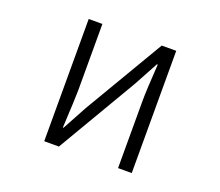

<svg xmlns="http://www.w3.org/2000/svg" viewBox="-121 -907 1241 1081"><g transform="rotate(20 500.0 -366.0)"><path d="M237.3 0V-732.4H319.3V-335.9Q319.3 -291 309.6 -108.4H313.5L393.6 -255.9L674.8 -732.4H761.7V0H679.7V-401.4Q679.7 -462.9 690.4 -624H685.5L605.5 -476.6L325.2 0Z"/></g></svg>

Font: Gen Shin Gothic Monospace Normal
Style: Regular
Weight: 350
Designer: [Source Han Sans]
Ryoko NISHIZUKA  (kana & ideographs); Paul D. Hunt (Latin, Greek & Cyrillic); Wenlong ZHANG  (bopomofo
Version: Version 1.002.20150607